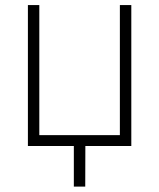

<svg xmlns="http://www.w3.org/2000/svg" viewBox="-20 -562 613 739"><path d="M87.4 0V-542.5H131.3V-42H441.4V-542.5H485.4V0ZM264.2 156.2V-18.1H308.6L308.1 156.2Z"/></svg>

Font: Inter 16pt ExtraLight
Style: Regular
Weight: 250
Version: Version 4.001;git-66647c0bb